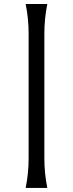

<svg xmlns="http://www.w3.org/2000/svg" viewBox="-20 -845 362 953"><path d="M107.4 87.9Q122.1 14.6 122.1 -58.6V-678.7Q122.1 -752 107.4 -825.2H214.8Q200.2 -752 200.2 -678.7V-58.6Q200.2 14.6 214.8 87.9Z"/></svg>

Font: Classica
Style: Book
Weight: 400
Designer: Wojciech Kalinowski "wmk69" (wmk69@o2.pl)
Foundry: Wojciech Kalinowski "wmk69" (wmk69@o2.pl)
Version: Version 2.1.1; 2021-05-14